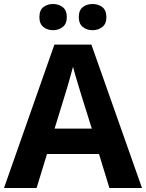

<svg xmlns="http://www.w3.org/2000/svg" viewBox="-20 -940 730 960"><path d="M527 0 475 -170H215L163 0H0L252 -717H437L690 0ZM387 -463Q382 -480 374 -506Q366 -532 358 -559Q350 -586 345 -606Q340 -586 331.5 -556.5Q323 -527 315.5 -500.5Q308 -474 304 -463L253 -297H439ZM177 -854Q177 -889 197 -904.5Q217 -920 245 -920Q273 -920 293.5 -904.5Q314 -889 314 -854Q314 -821 293.5 -805Q273 -789 245 -789Q217 -789 197 -805Q177 -821 177 -854ZM374 -854Q374 -889 394 -904.5Q414 -920 443 -920Q471 -920 491.5 -904.5Q512 -889 512 -854Q512 -821 491.5 -805Q471 -789 443 -789Q414 -789 394 -805Q374 -821 374 -854Z"/></svg>

Font: Noto Sans Myanmar
Style: Bold
Weight: 700
Designer: Monotype Design Team
Foundry: Monotype Imaging Inc.
Version: Version 2.107; ttfautohint (v1.8.4.7-5d5b)